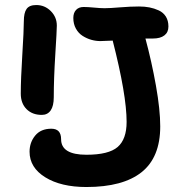

<svg xmlns="http://www.w3.org/2000/svg" viewBox="-20 -773 731 767"><path d="M147 -314Q108.9 -314 85.9 -337.2Q63 -360.4 63 -398.9Q63 -456.1 69.1 -554.2Q75.2 -652.3 75.2 -688Q75.2 -721.7 86.2 -737.3Q97.2 -752.9 125 -752.9Q158.7 -752.9 182.9 -728.8Q207 -704.6 207 -670.9Q207 -652.3 200.9 -555.2Q194.8 -458 194.8 -384.8Q194.8 -349.6 182.4 -331.8Q169.9 -314 147 -314ZM325.2 -25.9Q223.6 -25.9 160.9 -64.7Q98.1 -103.5 98.1 -167Q98.1 -204.1 120.6 -231.4Q143.1 -258.8 185.1 -258.8Q224.1 -258.8 224.1 -216.8Q224.1 -154.8 325.2 -154.8Q414.1 -154.8 450 -185.8Q485.8 -216.8 485.8 -286.1Q485.8 -393.6 430.2 -610.8Q394 -608.9 380.9 -608.9Q362.8 -608.9 344.7 -614Q326.7 -619.1 310.1 -629.6Q293.5 -640.1 283.2 -658.7Q272.9 -677.2 272.9 -701.2Q272.9 -721.7 283.9 -733.4Q294.9 -745.1 314 -745.1Q330.1 -745.1 355.7 -742.7Q381.3 -740.2 397.9 -740.2Q418.5 -740.2 460.2 -743.7Q502 -747.1 535.2 -747.1Q558.1 -747.1 577.1 -743.4Q596.2 -739.7 614.3 -731.4Q632.3 -723.1 642.6 -706.8Q652.8 -690.4 652.8 -667Q652.8 -644 636.7 -631.6Q620.6 -619.1 590.8 -619.1H561Q585.9 -526.9 603 -430.7Q620.1 -334.5 620.1 -268.1Q620.1 -144.5 545.7 -85.2Q471.2 -25.9 325.2 -25.9Z"/></svg>

Font: Shantell Sans Irregular Bouncy
Style: Regular
Weight: 600
Designer: Stephen Nixon, Anya Danilova, Shantell Martin
Foundry: Arrow Type
Version: Version 1.006;[9816181b4]